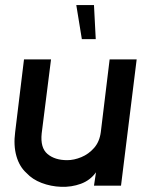

<svg xmlns="http://www.w3.org/2000/svg" viewBox="-20 -735 584 760"><path d="M459 0H352L360 -53Q337 -21 300 -7.5Q263 6 222 4.5Q181 3 144.5 -11Q108 -25 85 -50Q57 -75 45 -117Q33 -159 40 -212L75 -500H182L145 -207Q139 -150 168 -125.5Q197 -101 246 -101Q273 -101 302 -113Q331 -125 352.5 -149.5Q374 -174 379 -212L414 -500H521ZM359 -580H304L282 -715H352Z"/></svg>

Font: Kulim Park SemiBold
Style: Italic
Weight: 600
Italic angle: -8°
Designer: Noponies / Dale Sattler
Foundry: Noponies
Version: Version 1.000; ttfautohint (v1.8.3)